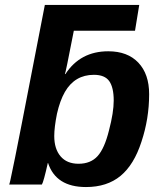

<svg xmlns="http://www.w3.org/2000/svg" viewBox="-20 -745 651 775"><path d="M417 -538Q495 -538 538.5 -492Q582 -446 582 -365Q582 -266 551 -173Q521 -80 466.5 -35Q412 10 327 10Q206 10 174 -87H173Q156 -11 149 0H17Q20 -6 29 -52Q40 -99 161 -725H542L525 -621H278Q244 -446 242 -446H244Q304 -538 417 -538ZM359 -443Q282 -443 242 -374Q222 -339 210 -286Q199 -231 199 -196Q199 -144 224.5 -114Q250 -84 297 -84Q346 -84 374 -115Q402 -146 420 -219Q439 -291 439 -339Q439 -392 421 -417.5Q403 -443 359 -443Z"/></svg>

Font: Libra Sans
Style: Bold Italic
Weight: 700
Italic angle: -12°
Foundry: Context Ltd
Version: Version 1.002